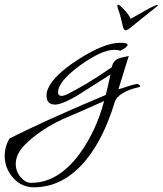

<svg xmlns="http://www.w3.org/2000/svg" viewBox="-153 -485 692 817"><path d="M-9 312Q-61 312 -97 272Q-133 231 -133 178Q-133 138 -112 104Q-49 72 52.5 25.5Q154 -21 297 -81Q301 -96 306 -117.5Q311 -139 317 -168L199 -93Q157 -66 127.5 -53Q98 -40 82 -40Q45 -40 45 -78Q45 -95 52 -109Q75 -164 180 -232Q290 -303 359 -303Q390 -303 390 -294Q390 -285 359 -269Q350 -273 333 -273Q280 -273 188 -207Q94 -138 94 -92Q94 -77 109 -77Q119 -77 131 -83Q166 -100 214 -128.5Q262 -157 323 -199Q327 -224 349 -235Q353 -237 364.5 -240Q376 -243 395 -247L375 -183Q365 -149 351 -105Q359 -107 367.5 -110Q376 -113 386 -116Q395 -119 405 -122Q415 -125 425 -127Q426 -127 427 -127.5Q428 -128 429 -128Q434 -128 439 -124Q444 -120 444 -118L441 -115Q349 -94 335 -50Q313 23 283.5 83.5Q254 144 217 191Q120 312 -9 312ZM-20 293Q95 293 186 169Q221 121 247 65Q273 9 290 -55Q245 -35 202 -16Q159 3 114 22Q16 68 -46 130Q-86 170 -86 213Q-86 244 -65.5 268.5Q-45 293 -20 293ZM516 -464Q519 -464 519 -462Q519 -461 506.5 -451Q494 -441 476.5 -427Q459 -413 441.5 -399Q424 -385 413 -376Q390 -356 382 -356Q373 -356 369 -376Q365 -394 360.5 -411.5Q356 -429 351 -442Q346 -457 346 -461Q346 -465 349 -465Q353 -465 360 -459Q368 -452 381.5 -437Q395 -422 403 -405Q429 -419 458 -436Q487 -453 506 -461Q512 -464 516 -464Z"/></svg>

Font: Whisper
Style: Regular
Weight: 400
Designer: Robert E. Leuschke
Foundry: Robert E. Leuschke
Version: Version 1.010; ttfautohint (v1.8.4.7-5d5b)